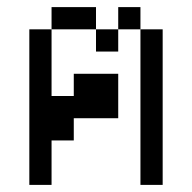

<svg xmlns="http://www.w3.org/2000/svg" viewBox="-20 -520 540 540"><path d="M250 -437.5H125V-500H250ZM62.5 -437.5H125V-250H187.5V-312.5H312.5V-187.5H187.5V-125H125V0H62.5ZM250 -437.5H312.5V-375H250ZM312.5 -500H375V-437.5H312.5ZM375 -437.5H437.5V0H375Z"/></svg>

Font: 寒蝉点阵体 16px
Style: Regular
Weight: 400
Designer: Designed by Warren2060
Foundry: ChillType
Version: Version 1.000